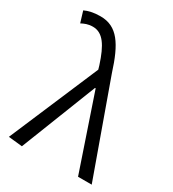

<svg xmlns="http://www.w3.org/2000/svg" viewBox="-196 -917 933 1034"><g transform="rotate(30 271.0 -400.0)"><path d="M104 9 288 -460H292L448 0H533L327 -574C278 -729 227 -809 122 -809C77 -809 48 -801 24 -790L45 -721C64 -731 84 -740 114 -740C177 -740 213 -683 247 -578L254 -554L18 0Z"/></g></svg>

Font: Genne Gothic Normal
Style: Regular
Weight: 350
Designer: Ryoko NISHIZUKA (kana & ideographs); Paul D. Hunt (Latin, Greek & Cyrillic); Wenlong ZHANG (bopomofo); Sandoll Communica
Foundry: Adobe Systems Incorporated
Version: Version 1.004;PS 1.004;hotconv 16.6.51;makeotf.lib2.5.65220